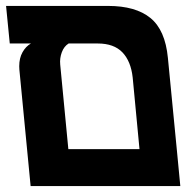

<svg xmlns="http://www.w3.org/2000/svg" viewBox="-44 -629 664 649"><path d="M-23.5 -609H321Q414.5 -609 464.5 -568.2Q514.5 -527.5 523.5 -433.5L553.5 -125L565.5 0H59.5L21.5 -393.5Q21 -397.5 21 -405Q21 -432.5 32 -452.2Q43 -472 60.5 -482H-11ZM187 -125H427.5L404.5 -367Q398.5 -422 369.8 -452Q341 -482 286.5 -482H188Q172.5 -472.5 165 -452.5Q157.5 -432.5 159.5 -411Z"/></svg>

Font: JuliaMono
Style: Bold Italic
Weight: 700
Italic angle: -9°
Monospace: yes
Designer: cormullion
Foundry: corm
Version: Version 0.057; ttfautohint (v1.8.4)